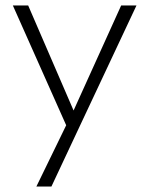

<svg xmlns="http://www.w3.org/2000/svg" viewBox="-20 -485 546 702"><path d="M113 197 222 -27 27 -465H83L249 -81L423 -465H479L260 1L168 197Z"/></svg>

Font: Outfit Extra Light
Style: Regular
Weight: 200
Designer: Rodrigo Fuenzalida
Foundry: fragTYPE
Version: Version 1.000